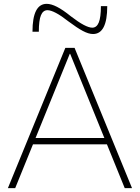

<svg xmlns="http://www.w3.org/2000/svg" viewBox="-20 -979 728 999"><path d="M21 0 320 -730H368L667 0H629L345 -699H343L59 0ZM135 -228V-261H553V-228ZM464 -802Q441 -802 411 -818Q381 -834 337 -867Q299 -897 271.5 -911.5Q244 -926 227 -926Q204 -926 193 -899.5Q182 -873 182 -814H149Q149 -959 223 -959Q246 -959 276.5 -943.5Q307 -928 349 -894Q388 -864 415.5 -849.5Q443 -835 460 -835Q483 -835 494 -862Q505 -889 505 -947H538Q538 -802 464 -802Z"/></svg>

Font: M PLUS 1 Thin ExtraLight
Style: Regular
Weight: 250
Version: Version 1.001